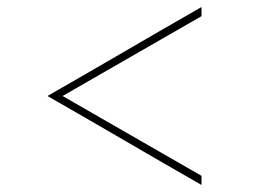

<svg xmlns="http://www.w3.org/2000/svg" viewBox="-20 -511 720 546"><path d="M553 -11Q454 -68 355.5 -124.5Q257 -181 158 -238Q257 -295 355.5 -351.5Q454 -408 553 -465V-491Q443 -428 334 -364.5Q225 -301 115 -238Q225 -175 334 -111.5Q443 -48 553 15Z"/></svg>

Font: Josefin Slab ExtraLight
Style: Regular
Weight: 250
Designer: Santiago Orozco
Foundry: Typemade
Version: Version 2.000